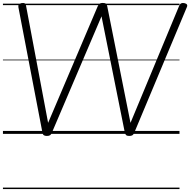

<svg xmlns="http://www.w3.org/2000/svg" viewBox="-20 -910 1293 1305"><path d="M298 14Q284 14 277 8.5Q270 3 268 -11L105 -861Q103 -873 108 -879.5Q113 -886 127 -889Q141 -891 148 -887.5Q155 -884 157 -871L307 -75L644 -867Q650 -880 657 -885Q664 -890 678 -890Q694 -890 700 -885Q706 -880 709 -867L867 -75L1198 -871Q1204 -884 1212 -887.5Q1220 -891 1232 -889Q1247 -886 1251 -878.5Q1255 -871 1249 -859L893 -9Q888 4 880.5 9Q873 14 858 14Q844 14 837.5 8.5Q831 3 828 -11L670 -799L333 -9Q328 4 320.5 9Q313 14 298 14ZM0 365H1200V375H0ZM0 -20H1200V0H0ZM0 -505H1200V-500H0ZM0 -885H1200V-875H0Z"/></svg>

Font: Playwrite GB J Guides
Style: Italic
Weight: 400
Italic angle: -7.01216°
Designer: Veronika Burian, José Scaglione
Foundry: TypeTogether
Version: Version 1.003